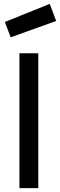

<svg xmlns="http://www.w3.org/2000/svg" viewBox="-20 -968 309 988"><path d="M80 0V-694H177V0ZM5 -855 236 -948 269 -860 35 -776Z"/></svg>

Font: TitilliumText22L Lt
Style: Medium
Weight: 500
Designer: Campivisivi
Foundry: Campivisivi
Version: 1.000